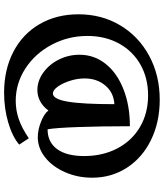

<svg xmlns="http://www.w3.org/2000/svg" viewBox="49 -850 802 940"><g transform="rotate(90 450.0 -380.0)"><path d="M50 -363Q50 -477 104 -567.5Q158 -658 253.5 -709.5Q349 -761 468 -761Q578 -761 665 -718.5Q752 -676 801 -600.5Q850 -525 850 -430Q850 -359 823 -297.5Q796 -236 750.5 -200Q705 -164 652 -164Q616 -164 576.5 -179.5Q537 -195 521 -216Q502 -190 476.5 -176Q451 -162 421 -162Q376 -162 336 -190.5Q296 -219 272 -266.5Q248 -314 248 -368Q248 -440 292.5 -496Q337 -552 417 -583.5Q497 -615 598 -615Q598 -473 602 -361.5Q606 -250 613 -212Q676 -212 710 -258.5Q744 -305 744 -391Q744 -482 706.5 -553.5Q669 -625 601.5 -664.5Q534 -704 447 -704Q362 -704 296 -666.5Q230 -629 193 -561.5Q156 -494 156 -407Q156 -313 199 -232Q242 -151 315 -103.5Q388 -56 474 -56Q520 -56 563.5 -71Q607 -86 657 -120L688 -73Q648 -39 579 -19Q510 1 434 1Q321 1 233.5 -44.5Q146 -90 98 -173Q50 -256 50 -363ZM490 -539Q434 -536 399 -495Q364 -454 364 -393Q364 -358 375.5 -322Q387 -286 404 -262Q421 -238 438 -238Q465 -238 477.5 -310Q490 -382 490 -539Z"/></g></svg>

Font: Otomanopee One
Style: Regular
Weight: 400
Designer: Das Ende der Wildnis
Foundry: Gutenberg Labo
Version: Version 3.005